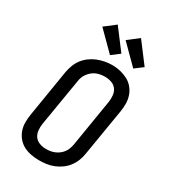

<svg xmlns="http://www.w3.org/2000/svg" viewBox="-235 -1096 1071 1215"><g transform="rotate(30 300.0 -488.5)"><path d="M254 8Q224 8 194.5 2.5Q165 -3 140 -16Q115 -29 96.5 -51Q78 -73 68.5 -100Q59 -127 59 -157Q59 -187 64 -217L120 -560Q125 -586 134.5 -611.5Q144 -637 161 -659.5Q178 -682 201.5 -699Q225 -716 250.5 -726Q276 -736 302.5 -741Q329 -746 356 -746Q386 -746 415 -739Q444 -732 469 -719Q494 -706 512.5 -684Q531 -662 540.5 -635Q550 -608 550.5 -578Q551 -548 546 -518L489 -175Q485 -149 475 -123.5Q465 -98 448 -75.5Q431 -53 408 -36.5Q385 -20 359 -9.5Q333 1 306.5 4.5Q280 8 254 8ZM255 -76Q255 -76 255.5 -76Q256 -76 256 -76Q272 -76 287.5 -78.5Q303 -81 318.5 -87.5Q334 -94 347.5 -104.5Q361 -115 371 -128.5Q381 -142 386.5 -157.5Q392 -173 395 -189L451 -531Q455 -556 452.5 -581Q450 -606 436.5 -624.5Q423 -643 400 -651Q377 -659 352 -659Q336 -659 320.5 -656.5Q305 -654 289.5 -647.5Q274 -641 261 -630Q248 -619 238 -605.5Q228 -592 222.5 -577Q217 -562 215 -546L158 -204Q154 -179 156.5 -154.5Q159 -130 172 -111.5Q185 -93 208 -84.5Q231 -76 255 -76ZM480 -793 348 -925 426 -985 538 -837ZM310 -793 178 -925 256 -985 368 -837Z"/></g></svg>

Font: Iosevka Slab Medium Extended
Style: Italic
Weight: 500
Width: 7
Italic angle: -9°
Monospace: yes
Designer: Belleve Invis
Foundry: Belleve Invis
Version: Version 11.1.0; ttfautohint (v1.8.3)